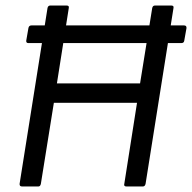

<svg xmlns="http://www.w3.org/2000/svg" viewBox="-20 -675 695 695"><path d="M83 -519Q74 -519 75 -528L83 -574Q85 -583 94 -583H646Q656 -583 655 -573L647 -528Q646 -519 636 -519H584H135ZM60 0Q50 0 51 -10L152 -646Q154 -655 162 -655H221Q231 -655 229 -646L186 -373H487L531 -646Q533 -655 541 -655H600Q610 -655 608 -646L507 -10Q505 0 497 0H438Q427 0 430 -10L476 -303H175L128 -10Q126 0 119 0Z"/></svg>

Font: Sofia Sans Semi Condensed
Style: Italic
Weight: 400
Italic angle: -9°
Designer: Botio Nikoltchev, Ani Petrova
Foundry: lettersoup
Version: Version 4.101